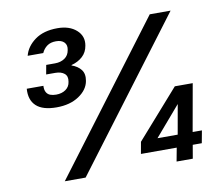

<svg xmlns="http://www.w3.org/2000/svg" viewBox="-78 -805 1030 898"><g transform="rotate(-10 436.5 -355.5)"><path d="M182 -347Q116 -347 85.5 -375.5Q55 -404 59 -457H138Q137 -438 143.5 -426.5Q150 -415 162 -410.5Q174 -406 190 -406Q217 -406 235.5 -419Q254 -432 257 -455Q262 -481 246.5 -494Q231 -507 203 -507H160L168 -551H210Q237 -551 256 -564Q275 -577 279 -602Q284 -625 271 -638.5Q258 -652 232 -652Q206 -652 189.5 -640Q173 -628 164 -608H90Q101 -651 142 -681Q183 -711 249 -711Q306 -711 339 -681.5Q372 -652 364 -608Q359 -577 337.5 -557.5Q316 -538 285 -530L284 -528Q313 -518 328.5 -498Q344 -478 338 -445Q331 -404 288.5 -375.5Q246 -347 182 -347ZM159 0 686 -700H785L258 0ZM690 0 702 -64H532L542 -120L743 -348H828L788 -123H832L821 -64H778L767 0ZM621 -123H717L742 -264Z"/></g></svg>

Font: DM Sans 12pt Medium
Style: Italic
Weight: 500
Italic angle: -10°
Version: Version 4.004;gftools[0.9.30]